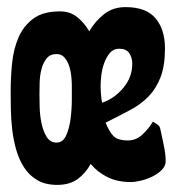

<svg xmlns="http://www.w3.org/2000/svg" viewBox="-20 -512 497 540"><path d="M333 -492Q391 -492 417.5 -460.5Q444 -429 444 -376Q444 -328 432 -296Q420 -264 398.5 -241.5Q377 -219 346 -202.5Q315 -186 277 -167Q287 -142 299 -129.5Q311 -117 340 -117Q363 -117 381 -134Q399 -151 410 -170Q417 -165 423 -161.5Q429 -158 431 -149Q435 -130 440.5 -104Q446 -78 446 -59Q446 -45 435 -34Q424 -23 408.5 -15.5Q393 -8 376.5 -4Q360 0 348 0Q310 0 282 -14Q254 -28 235 -51Q221 -25 198.5 -8.5Q176 8 141 8Q108 8 85.5 -5Q63 -18 48.5 -40Q34 -62 26 -89.5Q18 -117 14.5 -146.5Q11 -176 10.5 -204.5Q10 -233 10 -256Q10 -294 14 -334Q18 -374 32 -406.5Q46 -439 73.5 -459.5Q101 -480 149 -480Q177 -480 197 -464Q217 -448 231 -424Q248 -453 273 -472.5Q298 -492 333 -492ZM91 -247Q91 -234 91.5 -211.5Q92 -189 96.5 -166.5Q101 -144 111 -127.5Q121 -111 139 -111Q157 -111 166 -131Q175 -151 178.5 -178Q182 -205 182 -232Q182 -259 182 -272Q182 -282 180.5 -297.5Q179 -313 174.5 -326.5Q170 -340 161.5 -350Q153 -360 139 -360Q121 -360 111 -347.5Q101 -335 96.5 -317Q92 -299 91.5 -279.5Q91 -260 91 -247ZM263 -271Q263 -259 264 -247Q265 -235 267 -223Q302 -235 327 -265Q352 -295 352 -333Q352 -350 343.5 -362.5Q335 -375 315 -375Q299 -375 289 -363Q279 -351 273 -334.5Q267 -318 265 -300.5Q263 -283 263 -271Z"/></svg>

Font: Reclame
Style: Regular
Weight: 400
Designer: Peter Wiegel
Foundry: Peter Wiegel
Version: Version 1.000